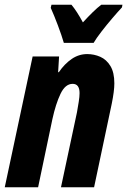

<svg xmlns="http://www.w3.org/2000/svg" viewBox="-30 -786 534 806"><path d="M-10 0 107 -549H218L214 -483H217Q241 -518 271 -538.5Q301 -559 336 -559Q365 -559 391 -547.5Q417 -536 433.5 -509Q450 -482 450 -436Q450 -404 439 -350L365 0H226L293 -314Q297 -337 300.5 -358.5Q304 -380 304 -395Q304 -434 275 -434Q244 -434 224 -392Q204 -350 190 -286L130 0ZM238 -606Q229 -637 213 -679.5Q197 -722 183 -753L186 -766H270Q281 -753 293 -734.5Q305 -716 318 -692Q341 -717 360 -735.5Q379 -754 395 -766H484L482 -755Q466 -738 442 -710Q418 -682 396 -653.5Q374 -625 363 -606Z"/></svg>

Font: Noto Sans ExtraCondensed ExtraBold
Style: Italic
Weight: 800
Width: 2
Italic angle: -12°
Designer: Monotype Design Team
Foundry: Monotype Imaging Inc.
Version: Version 2.013; ttfautohint (v1.8.4.7-5d5b)